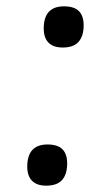

<svg xmlns="http://www.w3.org/2000/svg" viewBox="-20 -552 353 606"><path d="M126 34Q96 34 81 18.5Q66 3 66 -26Q66 -61 82 -78.5Q98 -96 130 -96Q162 -96 177 -81Q192 -66 192 -36Q192 -2 176 16Q160 34 126 34ZM178 -402Q148 -402 133 -417.5Q118 -433 118 -462Q118 -497 134 -514.5Q150 -532 182 -532Q214 -532 229 -517Q244 -502 244 -472Q244 -438 228 -420Q212 -402 178 -402Z"/></svg>

Font: Playwrite GB J
Style: Italic
Weight: 400
Italic angle: -7.01216°
Designer: Veronika Burian, José Scaglione
Foundry: TypeTogether
Version: Version 1.002